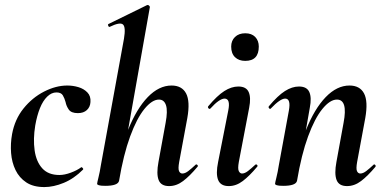

<svg xmlns="http://www.w3.org/2000/svg" viewBox="-20 -746 1564 779"><path d="M160 13Q115 13 86.5 -6Q58 -25 43 -56Q28 -87 25 -125Q22 -163 29 -202Q40 -262 75.5 -306Q111 -350 159 -374.5Q207 -399 253 -399Q276 -399 298 -392.5Q320 -386 334.5 -371Q349 -356 347 -332Q346 -312 332.5 -299.5Q319 -287 296 -287Q269 -287 259 -301.5Q249 -316 246 -332Q242 -347 235 -359Q228 -371 209 -371Q189 -371 171.5 -354Q154 -337 142 -307Q130 -277 123 -237Q114 -182 120.5 -136Q127 -90 151.5 -63Q176 -36 221 -36Q242 -36 267.5 -45.5Q293 -55 309 -67Q311 -69 315 -65Q319 -61 317 -58Q280 -21 238.5 -4Q197 13 160 13Z M407 8Q388 8 381 5.5Q374 3 374 0Q374 -4 379.5 -26Q385 -48 389 -74L483 -589Q491 -637 478.5 -647Q466 -657 425 -637Q421 -636 419 -642Q417 -648 421 -649L576 -725Q581 -727 585 -723Q589 -719 588 -717L463 -12Q458 8 407 8ZM666 9Q633 9 623.5 -16Q614 -41 623 -89L652 -248Q661 -296 653.5 -319Q646 -342 625 -342Q597 -342 566 -304Q535 -266 508 -192.5Q481 -119 463 -12L445 -13Q465 -132 499.5 -218.5Q534 -305 579.5 -352Q625 -399 676 -399Q718 -399 735 -367Q752 -335 740 -267L707 -89Q702 -61 706.5 -51.5Q711 -42 720 -42Q731 -42 744 -52Q757 -62 773 -77Q776 -81 780.5 -77Q785 -73 781 -69Q750 -32 723 -11.5Q696 9 666 9Z M908 9Q875 9 865 -16Q855 -41 865 -89L906 -297Q916 -346 891 -346Q881 -346 866.5 -336Q852 -326 834 -306Q830 -302 826 -306.5Q822 -311 825 -315Q861 -358 890 -376.5Q919 -395 947 -395Q979 -395 989 -372.5Q999 -350 991 -309L949 -89Q944 -61 949 -51.5Q954 -42 962 -42Q973 -42 986 -52Q999 -62 1015 -77Q1019 -81 1023 -77Q1027 -73 1023 -69Q992 -32 965 -11.5Q938 9 908 9ZM975 -499Q949 -499 933.5 -514Q918 -529 918 -557Q918 -581 933.5 -596Q949 -611 975 -611Q1001 -611 1015.5 -596Q1030 -581 1030 -557Q1030 -499 975 -499Z M1388 9Q1355 9 1345.5 -16Q1336 -41 1345 -89L1374 -248Q1392 -342 1347 -342Q1319 -342 1288 -304Q1257 -266 1230 -192.5Q1203 -119 1185 -12L1167 -13Q1187 -132 1221.5 -218.5Q1256 -305 1301.5 -352Q1347 -399 1398 -399Q1440 -399 1457 -367Q1474 -335 1462 -267L1429 -89Q1424 -61 1428.5 -51.5Q1433 -42 1442 -42Q1453 -42 1466 -52Q1479 -62 1495 -77Q1498 -81 1502 -77Q1506 -73 1503 -69Q1472 -32 1445 -11.5Q1418 9 1388 9ZM1129 8Q1110 8 1103 5.5Q1096 3 1096 0Q1096 -4 1101.5 -26Q1107 -48 1111 -74L1152 -297Q1161 -346 1137 -346Q1127 -346 1112.5 -336Q1098 -326 1079 -306Q1076 -302 1072 -306.5Q1068 -311 1071 -315Q1107 -358 1136 -376.5Q1165 -395 1193 -395Q1225 -395 1235 -372.5Q1245 -350 1237 -309L1185 -12Q1180 8 1129 8Z"/></svg>

Font: Cormorant
Style: Bold Italic
Weight: 700
Italic angle: -10°
Designer: Christian Thalmann (Catharsis Fonts)
Foundry: Catharsis Fonts
Version: Version 4.000